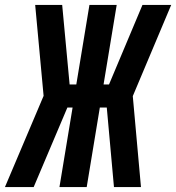

<svg xmlns="http://www.w3.org/2000/svg" viewBox="-51 -755 711 775"><path d="M518 0H409L380 -321H352L299 0H189L242 -321H221L85 0H-31L125 -368L91 -735H200L230 -414H257L310 -735H420L367 -414H389L524 -735H640L485 -367Z"/></svg>

Font: Iosevka SS04 Extended
Style: Bold Italic
Weight: 700
Width: 7
Italic angle: -9°
Monospace: yes
Designer: Belleve Invis
Foundry: Belleve Invis
Version: Version 19.0.0; ttfautohint (v1.8.4)